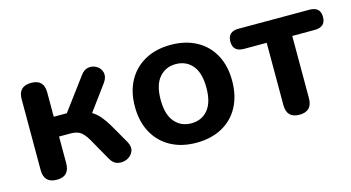

<svg xmlns="http://www.w3.org/2000/svg" viewBox="-62 -727 1764 965"><g transform="rotate(-15 819.5 -244.5)"><path d="M136 8Q69 8 69 -60V-429Q69 -496 136 -496Q202 -496 202 -429V-302H270L392 -466Q410 -492 433.5 -495.5Q457 -499 477 -486.5Q497 -474 502.5 -451Q508 -428 490 -402L393 -270Q414 -258 432.5 -236.5Q451 -215 469 -185L528 -82Q543 -54 533.5 -32Q524 -10 501.5 0.5Q479 11 454 5.5Q429 0 414 -28L349 -143Q330 -175 311.5 -187Q293 -199 262 -199H202V-60Q202 8 136 8Z M862 10Q786 10 729 -21Q672 -52 640.5 -109.5Q609 -167 609 -245Q609 -323 640.5 -380Q672 -437 729 -468Q786 -499 862 -499Q939 -499 996 -468Q1053 -437 1084 -380Q1115 -323 1115 -245Q1115 -167 1084 -109.5Q1053 -52 996 -21Q939 10 862 10ZM862 -91Q916 -91 948.5 -129.5Q981 -168 981 -245Q981 -322 948.5 -360.5Q916 -399 862 -399Q809 -399 776 -360.5Q743 -322 743 -245Q743 -168 776 -129.5Q809 -91 862 -91Z M1398 8Q1332 8 1332 -60V-384H1214Q1157 -384 1157 -437Q1157 -489 1214 -489H1582Q1639 -489 1639 -437Q1639 -384 1582 -384H1465V-60Q1465 8 1398 8Z"/></g></svg>

Font: Chiron GoRound TC SB
Style: Regular
Weight: 500
Designer: Ryoko NISHIZUKA 西塚涼子 (kana, bopomofo & ideographs); Paul D. Hunt (Latin, Greek & Cyrillic); Sandoll Communications 산돌커뮤니
Foundry: Adobe
Version: Version 1.000;hotconv 1.1.1;makeotfexe 2.6.0